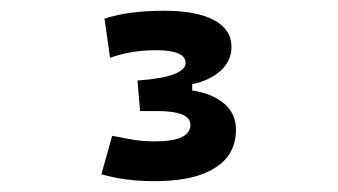

<svg xmlns="http://www.w3.org/2000/svg" viewBox="-20 -723 626 356"><path d="M274.4 -387.2Q242.7 -386.7 215.8 -390.1Q189 -393.6 168 -399.9L188 -471.2Q203.1 -468.3 222.9 -464.6Q242.7 -460.9 267.6 -460.9Q333 -460.9 333 -491.7Q333 -517.1 271 -517.1H239.7L234.9 -573.7Q282.2 -577.1 303.2 -585.7Q324.2 -594.2 324.2 -606Q324.2 -629.9 269.5 -629.9Q222.2 -629.9 184.1 -615.7L173.8 -688.5Q198.2 -696.3 225.8 -699.7Q253.4 -703.1 284.2 -703.1Q344.2 -703.1 376.7 -685.8Q409.2 -668.5 409.2 -635.7Q409.2 -610.4 389.2 -592Q369.1 -573.7 336.4 -566.9V-555.2Q373 -549.8 395.3 -531.2Q417.5 -512.7 417.5 -482.4Q417.5 -437 380.1 -412.6Q342.8 -388.2 274.4 -387.2Z"/></svg>

Font: Cascadia Mono PL
Style: Regular
Weight: 400
Monospace: yes
Designer: Aaron Bell
Foundry: Saja Typeworks
Version: Version 2404.023; ttfautohint (v1.8.4)